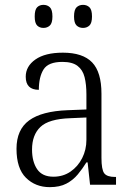

<svg xmlns="http://www.w3.org/2000/svg" viewBox="-20 -761 541 791"><path d="M185 10Q126 10 87 -28.5Q48 -67 48 -148Q48 -227 100 -265Q152 -303 259 -307L336 -310V-372Q336 -413 328.5 -443Q321 -473 299.5 -489.5Q278 -506 237 -506Q179 -506 159.5 -475Q140 -444 140 -391Q86 -391 86 -445Q86 -488 126 -516Q166 -544 239 -544Q321 -544 359.5 -504Q398 -464 398 -375V-111Q398 -62 409.5 -47Q421 -32 454 -32H458V0H351L341 -92H336Q320 -66 300.5 -42.5Q281 -19 253.5 -4.5Q226 10 185 10ZM200 -33Q240 -33 270.5 -54Q301 -75 318.5 -109.5Q336 -144 336 -185V-277L269 -274Q181 -271 146.5 -238Q112 -205 112 -145Q112 -95 133 -64Q154 -33 200 -33ZM322 -646Q306 -646 295.5 -656Q285 -666 285 -693Q285 -721 295.5 -731Q306 -741 322 -741Q338 -741 348.5 -731Q359 -721 359 -693Q359 -666 348.5 -656Q338 -646 322 -646ZM159 -646Q143 -646 133 -656Q123 -666 123 -693Q123 -721 133 -731Q143 -741 159 -741Q175 -741 185.5 -731Q196 -721 196 -693Q196 -666 185.5 -656Q175 -646 159 -646Z"/></svg>

Font: Noto Serif Ethiopic SemiCondensed Light
Style: Regular
Weight: 300
Width: 4
Designer: Monotype Design Team
Foundry: Monotype Imaging Inc.
Version: Version 2.102; ttfautohint (v1.8.4.7-5d5b)